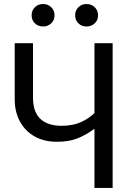

<svg xmlns="http://www.w3.org/2000/svg" viewBox="-20 -917 655 937"><path d="M141 -706.2V-441Q141 -370.3 177.2 -336.7Q213.3 -303.1 279.5 -303.1Q335.9 -303.1 375.1 -321Q414.4 -339 441 -365.1V-706.2H529.7V0H441V-288.7Q395.4 -255.4 354.6 -240.3Q313.8 -225.1 257.9 -225.1Q195.9 -225.1 149.7 -250.8Q103.6 -276.4 77.7 -323.3Q51.8 -370.3 51.8 -433.3V-706.2ZM190.8 -787.7Q166.2 -787.7 150.3 -803.1Q134.4 -818.5 134.4 -842.1Q134.4 -866.2 150.3 -881.8Q166.2 -897.4 190.8 -897.4Q213.8 -897.4 230 -881.8Q246.2 -866.2 246.2 -842.1Q246.2 -818.5 230 -803.1Q213.8 -787.7 190.8 -787.7ZM402.1 -787.7Q378.5 -787.7 362.6 -803.1Q346.7 -818.5 346.7 -842.1Q346.7 -866.2 362.6 -881.8Q378.5 -897.4 402.1 -897.4Q426.2 -897.4 442.3 -881.8Q458.5 -866.2 458.5 -842.1Q458.5 -818.5 442.3 -803.1Q426.2 -787.7 402.1 -787.7Z"/></svg>

Font: FiraCode Nerd Font
Style: Regular
Weight: 400
Designer: Carrois Corporate, Edenspiekermann AG, Nikita Prokopov
Foundry: Carrois Corporate, Edenspiekermann AG, Nikita Prokopov
Version: Version 6.002;Nerd Fonts 3.4.0